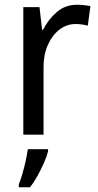

<svg xmlns="http://www.w3.org/2000/svg" viewBox="-20 -566 413 807"><path d="M303 -546Q317 -546 332 -544.5Q347 -543 360 -540L349 -458Q325 -465 297 -465Q261 -465 230.5 -442Q200 -419 181.5 -378Q163 -337 163 -284V0H78V-536H146L157 -441H161Q184 -486 219.5 -516Q255 -546 303 -546ZM182 70Q177 91 165 118Q153 145 138 172.5Q123 200 106 221H59V209Q66 192 74 165Q82 138 88 110Q94 82 97 61H182Z"/></svg>

Font: Noto Sans Khmer SemiCondensed
Style: Regular
Weight: 400
Width: 4
Designer: Danh Hong and the Monotype Design Team
Foundry: Monotype Imaging Inc.
Version: Version 2.004; ttfautohint (v1.8.4.7-5d5b)